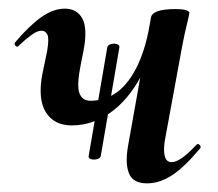

<svg xmlns="http://www.w3.org/2000/svg" viewBox="-20 -415 503 444"><path d="M146 -125Q105 -125 86 -155.5Q67 -186 78 -244L89 -297Q94 -326 89.5 -335Q85 -344 76 -344Q66 -344 52.5 -334Q39 -324 23 -309Q20 -305 16 -309Q12 -313 15 -317Q47 -355 75 -375Q103 -395 130 -395Q158 -395 170.5 -372Q183 -349 173 -297L167 -267Q157 -218 163.5 -200Q170 -182 189 -182Q224 -182 251.5 -202.5Q279 -223 299 -265.5Q319 -308 329 -374L347 -373Q336 -294 306 -238.5Q276 -183 234.5 -154Q193 -125 146 -125ZM320 9Q288 9 278.5 -13.5Q269 -36 276 -77L329 -374Q332 -394 385 -394Q405 -394 411.5 -391Q418 -388 418 -386Q418 -382 412.5 -360Q407 -338 402 -312L361 -89Q354 -40 377 -40Q397 -40 434 -80Q438 -84 442 -79.5Q446 -75 442 -71Q406 -28 377.5 -9.5Q349 9 320 9ZM213 -54Q212 -49 204.5 -47Q197 -45 190.5 -47Q184 -49 185 -54L228 -305Q229 -311 236.5 -313Q244 -315 250.5 -313Q257 -311 256 -305Z"/></svg>

Font: Cormorant
Style: Bold Italic
Weight: 700
Italic angle: -10°
Designer: Christian Thalmann (Catharsis Fonts)
Foundry: Catharsis Fonts
Version: Version 4.000